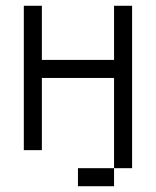

<svg xmlns="http://www.w3.org/2000/svg" viewBox="-20 -520 540 665"><path d="M125 -312.5H375V-500H437.5V62.5H375V-250H125V0H62.5V-500H125ZM250 62.5H375V125H250Z"/></svg>

Font: 寒蝉点阵体 16px
Style: Regular
Weight: 400
Designer: Designed by Warren2060
Foundry: ChillType
Version: Version 1.000